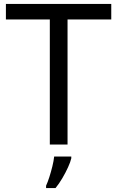

<svg xmlns="http://www.w3.org/2000/svg" viewBox="-20 -734 596 975"><path d="M323 0H233V-635H10V-714H545V-635H323ZM342 70Q338 88 325.5 115.5Q313 143 296.5 171Q280 199 262 221H214V209Q222 192 230.5 165.5Q239 139 246 110.5Q253 82 255 61H342Z"/></svg>

Font: Noto Sans Balinese
Style: Regular
Weight: 400
Designer: Aditya Bayu, David Williams
Foundry: David Williams
Version: Version 2.003